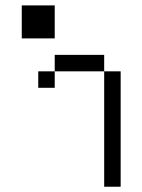

<svg xmlns="http://www.w3.org/2000/svg" viewBox="-20 -708 540 728"><path d="M375 -437.5V0H437.5V-437.5ZM187.5 -437.5H125V-375H187.5ZM187.5 -437.5H375V-500H187.5ZM62.5 -687.5Q62.5 -687.5 62.5 -562.5H187.5Q187.5 -562.5 187.5 -687.5Z"/></svg>

Font: CalcUnifontExMono
Style: Regular
Weight: 500
Version: Version 15.0.06